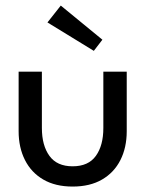

<svg xmlns="http://www.w3.org/2000/svg" viewBox="-20 -674 552 706"><path d="M134 -203.5Q134 -139 161.8 -100.8Q189.5 -62.5 247 -62.5Q305 -62.5 332.5 -100.8Q360 -139 360 -203.5V-410.5H446V-191.5Q446 -131.5 422.8 -85.5Q399.5 -39.5 355.2 -13.8Q311 12 247 12Q183.5 12 139.2 -13.8Q95 -39.5 71.8 -85.5Q48.5 -131.5 48.5 -191.5V-410.5H134ZM325 -487 154.5 -591.5 203.5 -653.5 356.5 -528Z"/></svg>

Font: League Spartan Thin
Style: Regular
Weight: 400
Version: Version 2.002